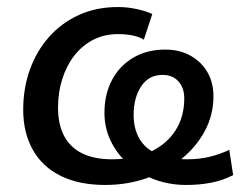

<svg xmlns="http://www.w3.org/2000/svg" viewBox="-20 -517 706 546"><path d="M279 9Q205 9 152.5 -17Q100 -43 73 -91.5Q46 -140 46 -205Q46 -266 65 -319Q84 -372 119.5 -412Q155 -452 204.5 -474.5Q254 -497 316 -497Q343 -497 370 -491Q397 -485 413 -477L389 -404Q377 -412 358 -416Q339 -420 316 -420Q276 -420 244.5 -403.5Q213 -387 191 -358.5Q169 -330 157 -292Q145 -254 145 -211Q145 -164 162 -131Q179 -98 213.5 -81Q248 -64 298 -64Q362 -64 408 -85.5Q454 -107 479 -146Q504 -185 504 -237Q504 -267 487.5 -285.5Q471 -304 442 -304Q403 -304 381.5 -271.5Q360 -239 360 -190Q360 -151 376.5 -122.5Q393 -94 427 -79Q461 -64 513 -64Q546 -64 575.5 -71Q605 -78 632 -91L643 -19Q614 -4 580.5 2.5Q547 9 510 9Q461 9 418.5 -7Q376 -23 344 -51.5Q312 -80 294.5 -117Q277 -154 277 -196Q277 -249 298.5 -289.5Q320 -330 359 -353Q398 -376 450 -376Q491 -376 522 -358.5Q553 -341 570 -311.5Q587 -282 587 -243Q587 -191 563 -145.5Q539 -100 496 -65Q453 -30 397.5 -10.5Q342 9 279 9Z"/></svg>

Font: Nunito Sans 12pt SemiBold
Style: Italic
Weight: 600
Italic angle: -9°
Designer: Vernon Adams
Foundry: Vernon Adams
Version: Version 3.101;gftools[0.9.27]